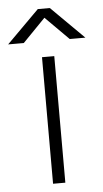

<svg xmlns="http://www.w3.org/2000/svg" viewBox="-105 -760 426 795"><g transform="rotate(-5 108.5 -363.0)"><path d="M83 0V-526H134V0ZM-52 -591 83 -726H133L269 -591H204L95 -700H119L13 -591Z"/></g></svg>

Font: Archivo Expanded Thin
Style: Regular
Weight: 250
Width: 7
Designer: Hector Gatti
Foundry: Omnibus-Type
Version: Version 2.001